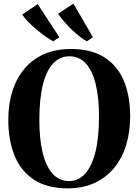

<svg xmlns="http://www.w3.org/2000/svg" viewBox="-20 -1022 760 1054"><path d="M354.5 12Q240 12.5 167 -35.2Q94 -83 59.8 -168Q25.5 -253 25.5 -363.5Q25.5 -450.5 48.2 -522Q71 -593.5 114.8 -645.2Q158.5 -697 222.2 -725Q286 -753 368 -753Q481.5 -753 553.8 -706.8Q626 -660.5 660.2 -577.5Q694.5 -494.5 694.5 -383.5Q694.5 -296.5 672 -224.2Q649.5 -152 605.8 -99.2Q562 -46.5 498.8 -17.5Q435.5 11.5 354.5 12ZM359.5 -28Q410.5 -28 447.2 -68.2Q484 -108.5 503.8 -187.5Q523.5 -266.5 523.5 -383.5Q523.5 -487 505.2 -560.8Q487 -634.5 451 -673.8Q415 -713 361 -713Q309.5 -713 272.5 -674.5Q235.5 -636 215.8 -558.5Q196 -481 196 -364Q196 -259 214.2 -183.8Q232.5 -108.5 268.8 -68.2Q305 -28 359.5 -28ZM271.5 -795.5Q252.5 -805.5 228.2 -822.8Q204 -840 179.5 -860.8Q155 -881.5 134.5 -902.5Q114 -923.5 102 -942L187 -999.5L305.5 -818L272.5 -795.5ZM456.5 -795.5Q429.5 -810.5 398.8 -836.8Q368 -863 341.5 -892.8Q315 -922.5 298.5 -946.5L383 -1002L490 -818L457.5 -795.5Z"/></svg>

Font: Merriweather 96pt
Style: Bold
Weight: 700
Version: Version 2.100